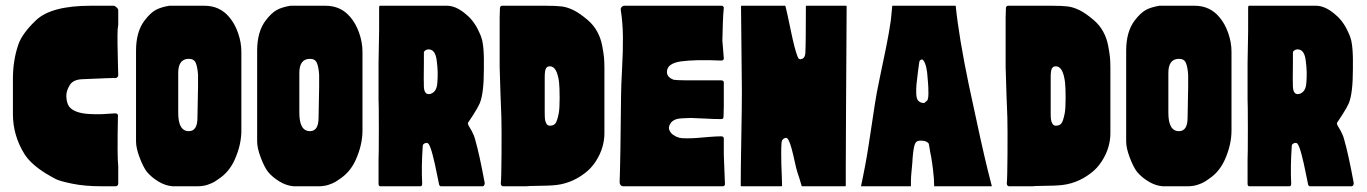

<svg xmlns="http://www.w3.org/2000/svg" viewBox="-20 -649 4762 669"><path d="M391 -248Q388 -100 392 -70V-10Q392 0 382 0H383H384H385H386H387H388H389H390H391H392H393H394H395H396H397H398H399H400H401H402H403H404H405H406H405H404H403H402H401H400H399H398H397H396H395H394H393H392H391H390H389H388H387H386H385H384H383H382H381H380H379H378H377H376H375H374H373H372H371H370H369H368H367H366H365H364H363H362H361H360H359H358H357H356H355H354H353H352H351H350H349H348H347H346H345H344H343H333Q275 0 231.5 -9Q188 -18 174.5 -25Q161 -32 139 -45Q88 -77 66 -111Q25 -176 25 -252V-373V-372Q25 -359 25 -355V-374Q25 -439 44 -494Q57 -532 105 -578Q158 -629 296 -629H301H307H312H318H324H330H336H343H350H358H367H376Q380 -629 386 -623.5Q392 -618 392 -614V-563Q390 -551 390 -547Q389 -530 389.5 -494.5Q390 -459 391 -423L392 -387Q392 -383 389 -380Q386 -377 382 -377Q376 -378 267 -373Q235 -372 223 -352.5Q211 -333 211 -314Q212 -286 225 -273Q244 -255 288 -252Q303 -251 320 -251Q337 -251 349 -252Q361 -253 371.5 -253.5Q382 -254 382 -254Q389 -254 391 -248Z M821 -469Q821 -448 821 -332Q821 -216 821 -194Q821 -145 798 -93Q781 -55 751 -32Q736 -21 727 -15.5Q718 -10 702.5 -5Q687 0 669 0H581Q556 -2 532 -16.5Q508 -31 492 -50Q479 -67 466.5 -100Q454 -133 454 -156Q454 -169 454 -307.5Q454 -446 454 -472Q454 -539 484 -578Q504 -604 522 -614Q540 -624 570 -629Q576 -629 594 -629Q612 -629 645 -629Q678 -629 692 -629Q746 -629 779 -589Q798 -567 809.5 -534Q821 -501 821 -469ZM601 -256Q601 -192 638 -192Q668 -192 668 -239Q668 -258 669 -292Q670 -326 670 -345Q670 -364 670 -389Q668 -416 662 -430Q656 -444 638 -444Q600 -444 601 -392Q601 -344 601 -256Z M1243 -469Q1243 -448 1243 -332Q1243 -216 1243 -194Q1243 -145 1220 -93Q1203 -55 1173 -32Q1158 -21 1149 -15.5Q1140 -10 1124.5 -5Q1109 0 1091 0H1003Q978 -2 954 -16.5Q930 -31 914 -50Q901 -67 888.5 -100Q876 -133 876 -156Q876 -169 876 -307.5Q876 -446 876 -472Q876 -539 906 -578Q926 -604 944 -614Q962 -624 992 -629Q998 -629 1016 -629Q1034 -629 1067 -629Q1100 -629 1114 -629Q1168 -629 1201 -589Q1220 -567 1231.5 -534Q1243 -501 1243 -469ZM1023 -256Q1023 -192 1060 -192Q1090 -192 1090 -239Q1090 -258 1091 -292Q1092 -326 1092 -345Q1092 -364 1092 -389Q1090 -416 1084 -430Q1078 -444 1060 -444Q1022 -444 1023 -392Q1023 -344 1023 -256Z M1635 -165Q1650 -114 1669 -11Q1669 -7 1667 -3.5Q1665 0 1662 0H1516Q1512 0 1510 -6Q1509 -9 1502 -45Q1495 -81 1487 -111Q1479 -141 1473 -148Q1469 -153 1461 -150Q1453 -147 1453 -140Q1448 -69 1451 -9Q1451 0 1445 0H1305Q1299 0 1299 -9V-93Q1300 -107 1300 -199Q1300 -291 1299 -303V-304V-428Q1302 -558 1301 -623Q1301 -629 1304 -629H1537Q1570 -629 1605 -598Q1633 -575 1650 -536Q1654 -528 1656.5 -520.5Q1659 -513 1660.5 -507Q1662 -501 1663 -492Q1664 -483 1664.5 -478Q1665 -473 1665.5 -461.5Q1666 -450 1666 -446Q1666 -442 1666 -428Q1666 -414 1666 -409Q1666 -324 1652 -290Q1648 -281 1641.5 -269.5Q1635 -258 1629 -249Q1623 -240 1618.5 -233Q1614 -226 1613.5 -225.5Q1613 -225 1613 -225Q1613 -225 1613 -224Q1611 -223 1610.5 -220.5Q1610 -218 1611 -215.5Q1612 -213 1613.5 -210Q1615 -207 1618 -202.5Q1621 -198 1623.5 -193Q1626 -188 1629.5 -180.5Q1633 -173 1635 -165ZM1504 -363Q1507 -399 1502 -435Q1498 -477 1473 -477Q1467 -477 1462 -473.5Q1457 -470 1457 -466Q1457 -462 1457 -456.5Q1457 -451 1457 -445.5Q1457 -440 1457 -433Q1456 -360 1457 -347Q1458 -322 1473 -321Q1485 -321 1494 -331Q1503 -341 1504 -363Z M2086 -184Q2086 -161 2079 -136.5Q2072 -112 2056 -87Q2040 -62 2017 -45Q1966 -6 1903 -3Q1893 -2 1855 -1.5Q1817 -1 1815 0H1733Q1729 0 1727 -3Q1725 -6 1725 -10Q1727 -26 1727.5 -113.5Q1728 -201 1727 -240Q1726 -254 1724 -318Q1722 -382 1721 -416V-588Q1721 -599 1722 -621Q1723 -629 1730 -629H1858H1859H1860H1861H1862H1863H1864H1865H1866H1867H1868H1869H1870H1879Q1919 -629 1938 -626.5Q1957 -624 1978.5 -613.5Q2000 -603 2028 -579Q2048 -562 2060.5 -539.5Q2073 -517 2078 -491Q2083 -465 2084.5 -449.5Q2086 -434 2086 -411Q2086 -406 2086 -404Q2086 -379 2086 -342Q2086 -305 2086 -246.5Q2086 -188 2086 -184ZM1927 -255Q1930 -271 1930 -307.5Q1930 -344 1928 -362Q1921 -418 1896 -418Q1886 -418 1882 -410Q1878 -402 1878 -380V-256Q1878 -241 1879 -233Q1880 -225 1884 -218Q1888 -211 1896 -211Q1910 -211 1916 -220Q1922 -229 1927 -255Z M2502 -166Q2502 -126 2502 -110L2506 -8Q2506 0 2498 0H2152Q2146 0 2142.5 -4Q2139 -8 2139 -14Q2142 -91 2144 -316Q2144 -345 2147.5 -408.5Q2151 -472 2150.5 -520.5Q2150 -569 2143 -614Q2142 -620 2146 -624.5Q2150 -629 2156 -629H2494Q2500 -629 2502 -623V-622Q2502 -621 2500 -598Q2499 -589 2497 -508L2502 -446Q2502 -438 2493 -438Q2402 -442 2352 -435Q2306 -428 2304 -401Q2302 -380 2328 -371Q2338 -368 2493 -369Q2502 -369 2502 -361V-278Q2502 -270 2501.5 -259Q2501 -248 2501 -242Q2501 -234 2493 -234Q2469 -234 2433.5 -236Q2398 -238 2387 -238Q2383 -238 2375 -237.5Q2367 -237 2361.5 -237Q2356 -237 2348 -236Q2340 -235 2334.5 -233Q2329 -231 2323.5 -227Q2318 -223 2315 -217Q2308 -205 2312.5 -195Q2317 -185 2326.5 -178.5Q2336 -172 2347 -169Q2354 -167 2374 -167Q2394 -167 2410.5 -168.5Q2427 -170 2452 -172Q2477 -174 2493 -174Q2502 -174 2502 -166Z M2928 -286Q2928 -255 2927.5 -180Q2927 -105 2927 -64.5Q2927 -24 2927 -3Q2927 0 2925 0H2775Q2773 0 2773 -2Q2765 -30 2758 -50Q2754 -63 2749 -86.5Q2744 -110 2738.5 -130.5Q2733 -151 2727 -162Q2722 -172 2712.5 -167Q2703 -162 2703 -149Q2702 -137 2702 -114.5Q2702 -92 2702.5 -76Q2703 -60 2704 -37.5Q2705 -15 2705 -3Q2705 0 2703 0H2563Q2561 0 2561 -3Q2561 -60 2563 -169.5Q2565 -279 2565 -332L2562 -627Q2562 -629 2564 -629H2715Q2716 -629 2717 -627Q2722 -608 2735.5 -542.5Q2749 -477 2759 -452Q2763 -439 2775 -444Q2784 -447 2786 -462Q2788 -492 2788 -626Q2788 -629 2790 -629H2928Q2930 -629 2930 -626Q2930 -625 2930 -624Q2930 -565 2929 -452Q2928 -339 2928 -286Z M3422 -55Q3430 -24 3436 0H3235Q3234 -22 3234 -27Q3229 -84 3221 -120Q3220 -125 3218.5 -136Q3217 -147 3215.5 -149.5Q3214 -152 3207.5 -155.5Q3201 -159 3189 -159Q3173 -160 3168 -147.5Q3163 -135 3160 -100Q3160 -97 3159 -84Q3158 -71 3157.5 -66.5Q3157 -62 3156 -51Q3155 -40 3154.5 -33Q3154 -26 3154 -17Q3154 -8 3154 0H2980Q2987 -32 2994.5 -72Q3002 -112 3006 -139Q3010 -166 3017.5 -214.5Q3025 -263 3028 -284Q3034 -324 3045.5 -378Q3057 -432 3067.5 -484Q3078 -536 3084 -578Q3087 -604 3089 -629H3310Q3321 -520 3356 -352Q3402 -135 3422 -55ZM3183 -432Q3182 -422 3179 -403Q3175 -371 3173.5 -356.5Q3172 -342 3172.5 -323.5Q3173 -305 3179.5 -298Q3186 -291 3198 -290Q3199 -290 3199 -290Q3201 -290 3203.5 -292.5Q3206 -295 3207 -296Q3215 -298 3215 -323.5Q3215 -349 3213 -367Q3210 -424 3197 -439Q3194 -443 3189 -441Q3184 -439 3183 -432Z M3849 -184Q3849 -161 3842 -136.5Q3835 -112 3819 -87Q3803 -62 3780 -45Q3729 -6 3666 -3Q3656 -2 3618 -1.5Q3580 -1 3578 0H3496Q3492 0 3490 -3Q3488 -6 3488 -10Q3490 -26 3490.5 -113.5Q3491 -201 3490 -240Q3489 -254 3487 -318Q3485 -382 3484 -416V-588Q3484 -599 3485 -621Q3486 -629 3493 -629H3621H3622H3623H3624H3625H3626H3627H3628H3629H3630H3631H3632H3633H3642Q3682 -629 3701 -626.5Q3720 -624 3741.5 -613.5Q3763 -603 3791 -579Q3811 -562 3823.5 -539.5Q3836 -517 3841 -491Q3846 -465 3847.5 -449.5Q3849 -434 3849 -411Q3849 -406 3849 -404Q3849 -379 3849 -342Q3849 -305 3849 -246.5Q3849 -188 3849 -184ZM3690 -255Q3693 -271 3693 -307.5Q3693 -344 3691 -362Q3684 -418 3659 -418Q3649 -418 3645 -410Q3641 -402 3641 -380V-256Q3641 -241 3642 -233Q3643 -225 3647 -218Q3651 -211 3659 -211Q3673 -211 3679 -220Q3685 -229 3690 -255Z M4271 -469Q4271 -448 4271 -332Q4271 -216 4271 -194Q4271 -145 4248 -93Q4231 -55 4201 -32Q4186 -21 4177 -15.5Q4168 -10 4152.5 -5Q4137 0 4119 0H4031Q4006 -2 3982 -16.5Q3958 -31 3942 -50Q3929 -67 3916.5 -100Q3904 -133 3904 -156Q3904 -169 3904 -307.5Q3904 -446 3904 -472Q3904 -539 3934 -578Q3954 -604 3972 -614Q3990 -624 4020 -629Q4026 -629 4044 -629Q4062 -629 4095 -629Q4128 -629 4142 -629Q4196 -629 4229 -589Q4248 -567 4259.5 -534Q4271 -501 4271 -469ZM4051 -256Q4051 -192 4088 -192Q4118 -192 4118 -239Q4118 -258 4119 -292Q4120 -326 4120 -345Q4120 -364 4120 -389Q4118 -416 4112 -430Q4106 -444 4088 -444Q4050 -444 4051 -392Q4051 -344 4051 -256Z M4663 -165Q4678 -114 4697 -11Q4697 -7 4695 -3.5Q4693 0 4690 0H4544Q4540 0 4538 -6Q4537 -9 4530 -45Q4523 -81 4515 -111Q4507 -141 4501 -148Q4497 -153 4489 -150Q4481 -147 4481 -140Q4476 -69 4479 -9Q4479 0 4473 0H4333Q4327 0 4327 -9V-93Q4328 -107 4328 -199Q4328 -291 4327 -303V-304V-428Q4330 -558 4329 -623Q4329 -629 4332 -629H4565Q4598 -629 4633 -598Q4661 -575 4678 -536Q4682 -528 4684.5 -520.5Q4687 -513 4688.5 -507Q4690 -501 4691 -492Q4692 -483 4692.5 -478Q4693 -473 4693.5 -461.5Q4694 -450 4694 -446Q4694 -442 4694 -428Q4694 -414 4694 -409Q4694 -324 4680 -290Q4676 -281 4669.5 -269.5Q4663 -258 4657 -249Q4651 -240 4646.5 -233Q4642 -226 4641.5 -225.5Q4641 -225 4641 -225Q4641 -225 4641 -224Q4639 -223 4638.5 -220.5Q4638 -218 4639 -215.5Q4640 -213 4641.5 -210Q4643 -207 4646 -202.5Q4649 -198 4651.5 -193Q4654 -188 4657.5 -180.5Q4661 -173 4663 -165ZM4532 -363Q4535 -399 4530 -435Q4526 -477 4501 -477Q4495 -477 4490 -473.5Q4485 -470 4485 -466Q4485 -462 4485 -456.5Q4485 -451 4485 -445.5Q4485 -440 4485 -433Q4484 -360 4485 -347Q4486 -322 4501 -321Q4513 -321 4522 -331Q4531 -341 4532 -363Z"/></svg>

Font: Cubao Free Narrow
Style: Narrow
Weight: 400
Width: 3
Designer: Aaron Amar
Version: Version 001.001